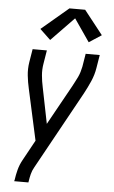

<svg xmlns="http://www.w3.org/2000/svg" viewBox="-63 -814 627 1060"><g transform="rotate(5 250.0 -283.5)"><path d="M57 205 59 198Q63 169 70.5 140.5Q78 112 93 85L155 -28L93 -311Q85 -346 81 -382.5Q77 -419 83 -457L95 -530H174L162 -457Q156 -423 159 -390Q162 -357 169 -325L209 -126L330 -344Q337 -358 344.5 -371.5Q352 -385 358.5 -399Q365 -413 369.5 -427.5Q374 -442 377 -457L389 -530H467L455 -457Q449 -419 433 -382.5Q417 -346 398 -311L161 119Q150 138 145 158Q140 178 137 198L136 205ZM187 -589 128 -645 278 -772H365L469 -640L400 -595L314 -720Z"/></g></svg>

Font: Iosevka Curly Oblique
Style: Regular
Weight: 400
Italic angle: -9°
Monospace: yes
Designer: Belleve Invis
Foundry: Belleve Invis
Version: Version 11.1.0; ttfautohint (v1.8.3)